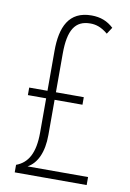

<svg xmlns="http://www.w3.org/2000/svg" viewBox="-83 -776 561 828"><g transform="rotate(10 197.5 -362.0)"><path d="M250 -724C151 -724 119 -650 119 -546V-371H39V-338H119V-188C119 -98 92 -52 41 -33V0H356V-35H91C131 -57 156 -107 156 -184V-338H278V-371H156V-540C156 -644 185 -689 251 -689C274 -689 298 -683 328 -658L347 -687C320 -712 290 -724 250 -724Z"/></g></svg>

Font: Noto Sans Hebrew ExtraCondensed ExtraLight
Style: Regular
Weight: 200
Width: 2
Designer: Monotype Design Team
Foundry: Monotype Imaging Inc.
Version: Version 2.004